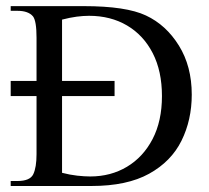

<svg xmlns="http://www.w3.org/2000/svg" viewBox="-20 -619 694 639"><path d="M618.2 -304.2Q618.2 -219.7 584 -150.6Q549.8 -81.5 476.3 -40.8Q402.8 0 284.2 0H15.6V-16.6H38.1Q80.1 -16.6 90.8 -39.3Q101.6 -62 101.6 -106V-299.3H15.6V-349.6H101.6V-493.2Q101.6 -549.3 89.8 -564.5Q74.2 -583 38.1 -583H15.6V-598.6H258.8Q399.9 -598.6 465.8 -567.4Q532.7 -536.1 575.4 -467.3Q618.2 -398.4 618.2 -304.2ZM519 -299.3Q519 -382.3 488.3 -442.1Q457.5 -502 402.8 -534.2Q348.1 -566.4 276.4 -566.4Q257.3 -566.4 234.9 -563.5Q212.4 -560.5 186.5 -553.7V-349.6H361.3V-299.3H186.5V-43.9Q212.4 -37.1 236.8 -34.4Q261.2 -31.7 280.3 -31.7Q348.6 -31.7 402.6 -64Q456.5 -96.2 487.8 -156.2Q519 -216.3 519 -299.3Z"/></svg>

Font: Scheherazade New
Style: Regular
Weight: 400
Designer: SIL International
Foundry: SIL International
Version: Version 4.000